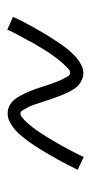

<svg xmlns="http://www.w3.org/2000/svg" viewBox="122 -562 255 540"><g transform="rotate(90 250.0 -291.5)"><path d="M63 -184 27 -200Q34 -216 41.5 -230.5Q49 -245 56.5 -258Q64 -271 70.5 -282.5Q77 -294 83.5 -304Q90 -314 96 -323Q102 -332 107.5 -340Q113 -348 122 -358.5Q131 -369 140 -377Q149 -385 161 -391.5Q173 -398 185 -398Q193 -398 199.5 -395.5Q206 -393 212 -389.5Q218 -386 222.5 -381Q227 -376 230.5 -370.5Q234 -365 237 -359Q240 -353 243 -346.5Q246 -340 248.5 -333.5Q251 -327 253.5 -320.5Q256 -314 258 -307.5Q260 -301 262.5 -293.5Q265 -286 267.5 -279Q270 -272 272 -265Q274 -258 276.5 -252Q279 -246 282 -241Q285 -236 289 -228.5Q293 -221 298 -221Q304 -221 309.5 -225.5Q315 -230 319 -234Q323 -238 329.5 -245.5Q336 -253 338.5 -256.5Q341 -260 344 -264Q347 -268 349.5 -272Q352 -276 355.5 -281Q359 -286 362 -291Q365 -296 368.5 -301.5Q372 -307 375 -312.5Q378 -318 382 -324.5Q386 -331 389.5 -337.5Q393 -344 397 -351.5Q401 -359 405 -366.5Q409 -374 413 -382Q417 -390 421 -399L457 -382Q449 -366 442 -352Q435 -338 427.5 -325Q420 -312 413.5 -300.5Q407 -289 400.5 -278.5Q394 -268 388 -259Q382 -250 376.5 -242.5Q371 -235 362 -224Q353 -213 343.5 -205Q334 -197 322.5 -191Q311 -185 299 -185Q291 -185 284.5 -187Q278 -189 272 -193Q266 -197 261.5 -202Q257 -207 253.5 -212.5Q250 -218 247 -224Q244 -230 241 -236Q238 -242 235.5 -248.5Q233 -255 230.5 -261.5Q228 -268 226 -275Q224 -282 221.5 -289Q219 -296 216.5 -303.5Q214 -311 211.5 -317.5Q209 -324 206.5 -330Q204 -336 201.5 -341Q199 -346 194.5 -353.5Q190 -361 185 -361Q179 -361 174 -356.5Q169 -352 165 -348Q161 -344 154.5 -336.5Q148 -329 145.5 -325.5Q143 -322 140 -318Q137 -314 134 -310Q131 -306 128 -301.5Q125 -297 122 -292Q119 -287 115.5 -281.5Q112 -276 108.5 -270Q105 -264 101.5 -258Q98 -252 94.5 -245Q91 -238 87 -231Q83 -224 79 -216.5Q75 -209 70.5 -200.5Q66 -192 63 -184Z"/></g></svg>

Font: Iosevka SS18 Extralight
Style: Italic
Weight: 200
Italic angle: -9°
Monospace: yes
Designer: Belleve Invis
Foundry: Belleve Invis
Version: Version 25.1.1; ttfautohint (v1.8.4)